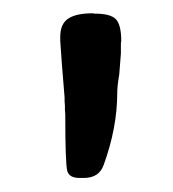

<svg xmlns="http://www.w3.org/2000/svg" viewBox="-20 -732 255 283"><path d="M152.8 -594.7Q152.8 -543.9 132.8 -488.8Q126 -469.7 103.5 -469.7H97.2Q82.5 -469.7 79.3 -479.5Q76.2 -489.3 76.2 -564L75.7 -569.8V-576.2L75.2 -582.5Q75.2 -585.4 75.2 -588.4L71.3 -636.2L68.8 -671.9V-677.7Q68.8 -696.8 80.6 -704.6Q92.3 -712.4 116.7 -712.4L119.6 -711.9Q142.6 -711.9 150.6 -703.9Q158.7 -695.8 158.7 -671.4L158.2 -668.5V-653.3L155.8 -622.6Q152.8 -605 152.8 -594.7Z"/></svg>

Font: Averia Libre Light
Style: Regular
Weight: 300
Version: Version 1.002